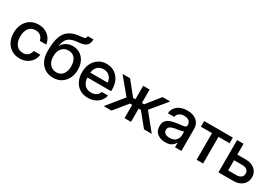

<svg xmlns="http://www.w3.org/2000/svg" viewBox="51 -1686 3819 2655"><g transform="rotate(30 1960.0 -358.5)"><path d="M278.8 11.7Q205.1 11.7 149.7 -22.5Q94.2 -56.6 63.5 -117.4Q32.7 -178.2 32.7 -256.8Q32.7 -336.4 63.7 -397.5Q94.7 -458.5 149.9 -492.9Q205.1 -527.3 278.8 -527.3Q340.3 -527.3 388.9 -503.2Q437.5 -479 467.8 -436.5Q498 -394 504.4 -339.4H401.9Q394 -382.8 362.8 -410.6Q331.5 -438.5 279.3 -438.5Q212.4 -438.5 174.8 -389.2Q137.2 -339.8 137.2 -256.8Q137.2 -174.8 174.8 -126Q212.4 -77.1 279.3 -77.1Q332.5 -77.1 361.3 -104.2Q390.1 -131.3 400.4 -176.8H504.4Q498.5 -123 468.3 -80.3Q438 -37.6 389.2 -12.9Q340.3 11.7 278.8 11.7Z M814.5 11.7Q741.7 11.7 685.8 -22Q629.9 -55.7 598.1 -118.4Q566.4 -181.2 566.4 -268.6V-286.1Q566.4 -415.5 595 -498.8Q623.5 -582 689.7 -625.2Q755.9 -668.5 869.1 -676.3Q915 -679.7 929.4 -690.2Q943.8 -700.7 944.3 -727.5H1034.7Q1034.7 -661.6 999.5 -628.7Q964.4 -595.7 875.5 -588.9Q803.2 -583 759.8 -564Q716.3 -544.9 693.6 -506.3Q670.9 -467.8 660.6 -404.8H661.1Q685.5 -451.2 731.2 -478.8Q776.9 -506.3 837.9 -506.3Q904.8 -506.3 954.3 -474.1Q1003.9 -441.9 1031.2 -385.3Q1058.6 -328.6 1058.6 -255.4Q1058.6 -177.7 1027.8 -117.4Q997.1 -57.1 942.1 -22.7Q887.2 11.7 814.5 11.7ZM815.4 -76.2Q880.4 -76.2 917.7 -123.3Q955.1 -170.4 955.1 -250.5Q955.1 -330.6 917.7 -377Q880.4 -423.3 815.9 -423.3Q750.5 -423.3 710.4 -376.5Q670.4 -329.6 670.4 -250Q670.4 -170.4 710.2 -123.3Q750 -76.2 815.4 -76.2Z M1369.6 11.7Q1293 11.7 1238 -22.9Q1183.1 -57.6 1153.6 -118.4Q1124 -179.2 1124 -256.8Q1124 -335.4 1154.8 -396.5Q1185.5 -457.5 1239.7 -492.4Q1293.9 -527.3 1364.3 -527.3Q1437.5 -527.3 1491.5 -493.2Q1545.4 -459 1575.2 -398.2Q1605 -337.4 1605 -257.8V-230H1225.6Q1228.5 -160.2 1265.9 -117.2Q1303.2 -74.2 1371.1 -74.2Q1421.9 -74.2 1454.6 -97.2Q1487.3 -120.1 1498 -156.7H1597.2Q1587.9 -106.9 1555.9 -68.8Q1523.9 -30.8 1475.8 -9.5Q1427.7 11.7 1369.6 11.7ZM1226.6 -308.1H1504.4Q1498 -369.6 1460.9 -405.5Q1423.8 -441.4 1365.2 -441.4Q1306.6 -441.4 1269.8 -405.5Q1232.9 -369.6 1226.6 -308.1Z M1619.1 0 1831.5 -262.2 1621.6 -515.6H1742.2L1914.1 -301.8H1951.2V-515.6H2054.2V-301.8H2090.8L2261.7 -515.6H2383.3L2173.8 -262.2L2385.7 0H2262.2L2089.8 -211.9H2054.2V0H1951.2V-211.9H1915.5L1742.7 0Z M2603 8.3Q2525.9 8.3 2475.1 -31Q2424.3 -70.3 2424.3 -147.5Q2424.3 -206.1 2453.4 -237.5Q2482.4 -269 2529.1 -282.7Q2575.7 -296.4 2627.9 -302.7Q2676.3 -308.6 2704.6 -312.5Q2732.9 -316.4 2744.9 -324.2Q2756.8 -332 2756.8 -351.1V-355.5Q2756.8 -393.1 2729.5 -417.2Q2702.1 -441.4 2652.8 -441.4Q2603.5 -441.4 2572.3 -417.7Q2541 -394 2538.1 -358.4H2437Q2440.4 -432.1 2499 -479Q2557.6 -525.9 2654.3 -525.9Q2749.5 -525.9 2804.2 -479Q2858.9 -432.1 2858.9 -353.5V0H2757.3V-73.2H2755.4Q2739.3 -42 2704.3 -16.8Q2669.4 8.3 2603 8.3ZM2624 -74.7Q2692.4 -74.7 2724.9 -110.1Q2757.3 -145.5 2757.3 -192.9V-253.4Q2747.1 -245.1 2710.9 -238.5Q2674.8 -231.9 2633.8 -226.1Q2591.3 -219.7 2559.1 -202.1Q2526.9 -184.6 2526.9 -145.5Q2526.9 -112.3 2553 -93.5Q2579.1 -74.7 2624 -74.7Z M3102.5 0V-425.8H2924.8V-515.6H3382.8V-425.8H3205.6V0Z M3553.7 -343.3H3689Q3778.3 -343.3 3833 -296.4Q3887.7 -249.5 3887.7 -173.3Q3887.7 -95.7 3833 -47.9Q3778.3 0 3689 0H3450.7V-515.6H3553.7ZM3553.7 -253.4V-90.3H3685.1Q3731.9 -90.3 3759 -112.8Q3786.1 -135.3 3786.1 -173.3Q3786.1 -210.4 3759 -231.9Q3731.9 -253.4 3685.1 -253.4Z"/></g></svg>

Font: Inter Display Medium
Style: Regular
Weight: 500
Designer: Rasmus Andersson
Foundry: rsms
Version: Version 4.001;git-9221beed3